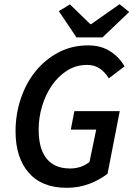

<svg xmlns="http://www.w3.org/2000/svg" viewBox="-20 -882 640 914"><path d="M297 12Q179 12 116.5 -60Q54 -132 54 -257Q54 -338 79 -412.5Q104 -487 149.5 -543Q195 -599 258.5 -632.5Q322 -666 399 -666Q460 -666 503.5 -638.5Q547 -611 573 -566L498 -509Q480 -539 454.5 -556Q429 -573 394 -573Q342 -573 299.5 -546Q257 -519 227 -475.5Q197 -432 180.5 -377Q164 -322 164 -265Q164 -224 172 -190.5Q180 -157 198 -132Q216 -107 244.5 -93.5Q273 -80 314 -80Q342 -80 365.5 -88.5Q389 -97 406 -111L438 -265H317L334 -353H550L492 -55Q455 -26 405.5 -7Q356 12 297 12ZM344 -704 260 -829 313 -861 410 -767H414L549 -862L595 -825L468 -704Z"/></svg>

Font: Source Code Pro Semibold
Style: Italic
Weight: 600
Italic angle: -11°
Monospace: yes
Designer: Paul D. Hunt, Teo Tuominen
Foundry: Adobe Systems Incorporated
Version: Version 1.050;PS 1.000;hotconv 16.6.51;makeotf.lib2.5.65220